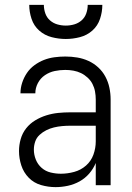

<svg xmlns="http://www.w3.org/2000/svg" viewBox="-20 -760 540 788"><path d="M208 8Q178 8 148.5 -0.5Q119 -9 98 -30.5Q77 -52 67.5 -81Q58 -110 58 -140Q58 -165 65 -189.5Q72 -214 87.5 -233.5Q103 -253 124.5 -266Q146 -279 170 -286.5Q194 -294 218.5 -296.5Q243 -299 268 -299H373V-352Q373 -368 370 -384.5Q367 -401 359.5 -415.5Q352 -430 339.5 -441.5Q327 -453 312.5 -460Q298 -467 281.5 -470Q265 -473 248 -473Q226 -473 204.5 -468.5Q183 -464 164.5 -451.5Q146 -439 135.5 -419Q125 -399 125 -377H64Q64 -399 71 -420.5Q78 -442 90.5 -460.5Q103 -479 121.5 -492.5Q140 -506 160.5 -514Q181 -522 203.5 -525Q226 -528 248 -528Q273 -528 297 -524Q321 -520 343 -510Q365 -500 383 -483.5Q401 -467 412.5 -445.5Q424 -424 429 -400Q434 -376 434 -352V0H373V-91Q363 -67 346 -47.5Q329 -28 306.5 -15.5Q284 -3 258.5 2.5Q233 8 208 8ZM230 -47Q257 -47 284.5 -54.5Q312 -62 333 -80.5Q354 -99 363.5 -125.5Q373 -152 373 -180V-244H268Q252 -244 235 -242.5Q218 -241 201.5 -237Q185 -233 170 -225.5Q155 -218 142.5 -206.5Q130 -195 124.5 -179Q119 -163 119 -146Q119 -125 127 -105Q135 -85 151 -71Q167 -57 188 -52Q209 -47 230 -47ZM250 -600Q221 -600 192 -607.5Q163 -615 141 -634.5Q119 -654 109.5 -682.5Q100 -711 100 -740H160Q160 -722 166 -705Q172 -688 185 -676.5Q198 -665 215 -660Q232 -655 250 -655Q268 -655 285 -660Q302 -665 315 -676.5Q328 -688 334 -705Q340 -722 340 -740H400Q400 -711 390.5 -682.5Q381 -654 359 -634.5Q337 -615 308 -607.5Q279 -600 250 -600Z"/></svg>

Font: Iosevka SS04 Light
Style: Regular
Weight: 300
Monospace: yes
Designer: Belleve Invis
Foundry: Belleve Invis
Version: Version 19.0.0; ttfautohint (v1.8.4)